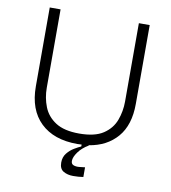

<svg xmlns="http://www.w3.org/2000/svg" viewBox="-91 -738 887 995"><g transform="rotate(10 353.0 -240.5)"><path d="M353 12Q229 12 159.5 -55Q90 -122 90 -245V-660H147V-248Q147 -195 165.5 -148Q184 -101 229 -72Q274 -43 353 -43Q435 -43 479.5 -72.5Q524 -102 541.5 -149Q559 -196 559 -248V-660H616V-245Q616 -134 561.5 -70.5Q507 -7 413 8V10Q380 29 360.5 56Q341 83 341 103Q341 119 353.5 124Q366 129 383 127.5Q400 126 414 124V175Q390 179 360.5 179Q331 179 309.5 166.5Q288 154 288 121Q288 92 304 72Q320 52 341 39.5Q362 27 376 21V11Q365 12 353 12Z"/></g></svg>

Font: Bricolage Grotesque 10pt ExtraLight
Style: Regular
Weight: 200
Designer: Mathieu Triay
Foundry: Atelier Triay
Version: Version 1.000; ttfautohint (v1.8.4.7-5d5b);gftools[0.9.32]